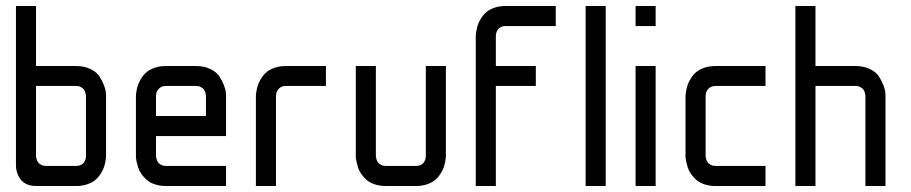

<svg xmlns="http://www.w3.org/2000/svg" viewBox="-20 -620 3038 640"><path d="M33.2 -66.9V-600.1H100.1V-399.9H233.4Q261.2 -399.9 282 -389.6Q302.7 -379.4 312 -364.5Q321.3 -349.6 326.9 -335Q332.5 -320.3 333 -310.1L333.5 -299.8V-100.1Q333.5 -98.1 333.3 -94.5Q333 -90.8 331.1 -80.3Q329.1 -69.8 325.7 -60.5Q322.3 -51.3 314.7 -39.6Q307.1 -27.8 297.1 -19.5Q287.1 -11.2 270.5 -5.6Q253.9 0 233.4 0H100.1Q50.3 0 36.6 -45.9Q33.2 -57.6 33.2 -66.9ZM133.3 -66.9H233.4Q260.7 -66.9 266.1 -93.8Q266.6 -100.1 266.6 -100.1V-299.8Q266.6 -301.3 266.4 -303.5Q266.1 -305.7 264.4 -311.5Q262.7 -317.4 259.5 -321.8Q256.3 -326.2 249.5 -329.8Q242.7 -333.5 233.4 -333.5H100.1V-100.1Q100.1 -98.6 100.3 -96.4Q100.6 -94.2 102.3 -88.6Q104 -83 107.2 -78.6Q110.4 -74.2 117.2 -70.6Q124 -66.9 133.3 -66.9Z M733.4 0H533.2Q512.7 0 496.1 -5.6Q479.5 -11.2 469.5 -20Q459.5 -28.8 451.9 -39.3Q444.3 -49.8 440.9 -60.5Q437.5 -71.3 435.5 -80.1Q433.6 -88.9 433.1 -94.7V-100.1V-299.8Q433.1 -301.8 433.3 -305.4Q433.6 -309.1 435.5 -319.6Q437.5 -330.1 440.9 -339.4Q444.3 -348.6 451.9 -360.4Q459.5 -372.1 469.5 -380.4Q479.5 -388.7 496.1 -394.3Q512.7 -399.9 533.2 -399.9H633.3Q661.1 -399.9 681.9 -389.6Q702.6 -379.4 711.9 -364.5Q721.2 -349.6 726.8 -335Q732.4 -320.3 732.9 -310.1L733.4 -299.8V-166.5H500V-100.1Q500 -98.6 500.2 -96.4Q500.5 -94.2 502.2 -88.6Q503.9 -83 507.1 -78.6Q510.3 -74.2 517.1 -70.6Q523.9 -66.9 533.2 -66.9H733.4ZM500 -233.4H666.5V-299.8Q666.5 -301.3 666.3 -303.5Q666 -305.7 664.3 -311.5Q662.6 -317.4 659.4 -321.8Q656.2 -326.2 649.4 -329.8Q642.6 -333.5 633.3 -333.5H533.2Q518.6 -333.5 510.3 -325Q502 -316.4 501 -308.1L500 -299.8Z M933.1 -333.5Q918.5 -333.5 910.2 -325Q901.9 -316.4 900.9 -308.1L899.9 -299.8V0H833V-299.8Q833 -301.8 833.3 -305.4Q833.5 -309.1 835.4 -319.6Q837.4 -330.1 840.8 -339.4Q844.2 -348.6 851.8 -360.4Q859.4 -372.1 869.4 -380.4Q879.4 -388.7 896 -394.3Q912.6 -399.9 933.1 -399.9H1066.4V-333.5Z M1399.4 -100.1V-399.9H1466.3V-100.1Q1466.3 -98.1 1466.1 -94.5Q1465.8 -90.8 1463.9 -80.3Q1461.9 -69.8 1458.5 -60.5Q1455.1 -51.3 1447.5 -39.6Q1439.9 -27.8 1429.9 -19.5Q1419.9 -11.2 1403.3 -5.6Q1386.7 0 1366.2 0H1266.1Q1245.6 0 1229 -5.6Q1212.4 -11.2 1202.4 -20Q1192.4 -28.8 1184.8 -39.3Q1177.2 -49.8 1173.8 -60.5Q1170.4 -71.3 1168.5 -80.1Q1166.5 -88.9 1166 -94.7V-100.1V-399.9H1232.9V-100.1Q1232.9 -98.6 1233.2 -96.4Q1233.4 -94.2 1235.1 -88.6Q1236.8 -83 1240 -78.6Q1243.2 -74.2 1250 -70.6Q1256.8 -66.9 1266.1 -66.9H1366.2Q1393.6 -66.9 1398.9 -93.8Q1399.4 -100.1 1399.4 -100.1Z M1766.1 -333.5H1632.8V0H1565.9V-500Q1565.9 -502 1566.2 -505.6Q1566.4 -509.3 1568.4 -519.8Q1570.3 -530.3 1573.7 -539.6Q1577.1 -548.8 1584.7 -560.5Q1592.3 -572.3 1602.3 -580.6Q1612.3 -588.9 1628.9 -594.5Q1645.5 -600.1 1666 -600.1H1832.5V-533.2H1666Q1638.7 -533.2 1633.3 -506.3Q1632.8 -500 1632.8 -500V-399.9H1766.1Z M1932.1 -600.1H1999V0H1932.1Z M2098.6 0V-399.9H2165.5V0ZM2098.6 -533.2V-600.1H2165.5V-533.2Z M2531.7 0H2365.2Q2344.7 0 2328.1 -5.6Q2311.5 -11.2 2301.5 -20Q2291.5 -28.8 2283.9 -39.3Q2276.4 -49.8 2272.9 -60.5Q2269.5 -71.3 2267.6 -80.1Q2265.6 -88.9 2265.1 -94.7V-100.1V-299.8Q2265.1 -301.8 2265.4 -305.4Q2265.6 -309.1 2267.6 -319.6Q2269.5 -330.1 2272.9 -339.4Q2276.4 -348.6 2283.9 -360.4Q2291.5 -372.1 2301.5 -380.4Q2311.5 -388.7 2328.1 -394.3Q2344.7 -399.9 2365.2 -399.9H2531.7V-333.5H2365.2Q2350.6 -333.5 2342.3 -325Q2334 -316.4 2333 -308.1L2332 -299.8V-100.1Q2332 -98.6 2332.3 -96.4Q2332.5 -94.2 2334.2 -88.6Q2335.9 -83 2339.1 -78.6Q2342.3 -74.2 2349.1 -70.6Q2356 -66.9 2365.2 -66.9H2531.7Z M2931.6 -299.8V0H2864.7V-299.8Q2864.7 -301.3 2864.5 -303.5Q2864.3 -305.7 2862.5 -311.5Q2860.8 -317.4 2857.7 -321.8Q2854.5 -326.2 2847.7 -329.8Q2840.8 -333.5 2831.5 -333.5H2698.2V0H2631.3V-600.1H2698.2V-399.9H2831.5Q2859.4 -399.9 2880.1 -389.6Q2900.9 -379.4 2910.2 -364.5Q2919.4 -349.6 2925 -335Q2930.7 -320.3 2931.2 -310.1Z"/></svg>

Font: Malkor
Style: Regular
Weight: 400
Version: Version 1.3